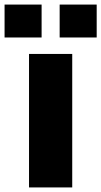

<svg xmlns="http://www.w3.org/2000/svg" viewBox="-74 -820 443 840"><path d="M53 0V-584H242V0ZM187 -656V-800H349V-656ZM-54 -656V-800H108V-656Z"/></svg>

Font: BDO Grotesk Black
Style: Regular
Weight: 900
Designer: Deni Anggara
Foundry: Lokal Container
Version: Version 2.000